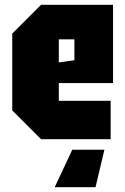

<svg xmlns="http://www.w3.org/2000/svg" viewBox="-20 -580 522 800"><path d="M31 -120V-440L151 -560H451V-234H225V-160H441V0H151ZM225 -320 290 -329V-416H225ZM415 44 378 200H208L281 44Z"/></svg>

Font: Tektur Condensed ExtraBold
Style: Regular
Weight: 800
Width: 3
Designer: Adam Jagosz
Foundry: Adam Jagosz
Version: Version 1.005;gftools[0.9.30]